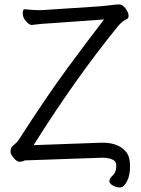

<svg xmlns="http://www.w3.org/2000/svg" viewBox="-20 -725 640 869"><path d="M132 -68 433 -79Q508 -82 545 -44Q567 -23 568.5 21Q570 65 555.5 94Q541 123 524.5 123.5Q508 124 491.5 115Q475 106 475 95Q475 84 487 72Q508 55 506 21Q506 4 486.5 -4Q467 -12 436 -11L92 1Q89 3 86 4Q78 7 67.5 7Q57 7 42.5 -9.5Q28 -26 28 -37Q28 -48 30 -54Q32 -60 45 -71Q58 -82 62 -88Q190 -287 284.5 -415.5Q379 -544 451 -637L199 -619Q175 -618 154.5 -615.5Q134 -613 124 -612H123Q113 -612 98 -628.5Q83 -645 83 -664Q83 -683 91 -683H93Q137 -679 155.5 -679Q174 -679 198 -681L440 -697Q463 -699 485 -702Q507 -705 521 -705Q535 -705 548.5 -686Q562 -667 562 -654.5Q562 -642 555 -639Q538 -633 517 -610Q325 -375 132 -68Z"/></svg>

Font: QiushuiShotai
Style: Regular
Weight: 600
Designer: Fontworks Inc.
Foundry: Fontworks Inc.
Version: Version 1.250